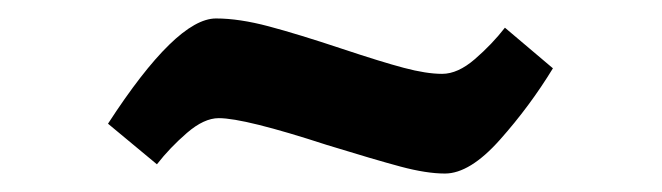

<svg xmlns="http://www.w3.org/2000/svg" viewBox="-20 -350 717 208"><path d="M334 -193Q245 -222 217 -222Q201 -222 182.5 -206Q164 -190 150 -172L97 -216Q171 -330 214 -330Q239 -330 271 -321.5Q303 -313 351 -297Q393 -283 417.5 -276.5Q442 -270 459 -270Q476 -270 494.5 -286Q513 -302 527 -320L579 -276Q554 -235 521.5 -198.5Q489 -162 462 -162Q442 -162 414 -169.5Q386 -177 334 -193Z"/></svg>

Font: Andada Pro ExtraBold
Style: Regular
Weight: 800
Designer: Carolina Giovagnoli
Foundry: Huerta Tipografica
Version: Version 3.005; ttfautohint (v1.8.4)